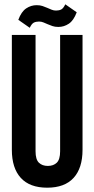

<svg xmlns="http://www.w3.org/2000/svg" viewBox="-20 -862 438 891"><path d="M145 -700V-160Q145 -122 160.5 -107Q176 -92 202 -92Q228 -92 243.5 -107Q259 -122 259 -160V-700H363V-167Q363 -82 321.5 -36.5Q280 9 199 9Q118 9 76.5 -36.5Q35 -82 35 -167V-700ZM240 -813Q254 -813 264 -818Q274 -823 283 -842L336 -805Q322 -767 299.5 -752Q277 -737 251 -737Q235 -737 223.5 -741Q212 -745 201.5 -749.5Q191 -754 181.5 -758Q172 -762 161 -762Q147 -762 137 -757Q127 -752 118 -733L65 -770Q79 -808 101.5 -823Q124 -838 150 -838Q166 -838 177.5 -834Q189 -830 199.5 -825.5Q210 -821 219.5 -817Q229 -813 240 -813Z"/></svg>

Font: Bebas Neue
Style: Regular
Weight: 400
Designer: Ryoichi Tsunekawa
Foundry: Ryoichi Tsunekawa
Version: Version 1.300